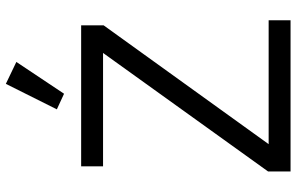

<svg xmlns="http://www.w3.org/2000/svg" viewBox="-194 -794 989 640"><g transform="rotate(-90 300.0 -474.5)"><path d="M552 -73H139L535 -623V-698H65V-625H443L48 -75V0H552ZM413 -914 340 -949 255 -779 307 -755Z"/></g></svg>

Font: IBM Plex Mono
Style: Regular
Weight: 400
Monospace: yes
Designer: Mike Abbink, Paul van der Laan, Pieter van Rosmalen
Foundry: Bold Monday
Version: Version 2.004